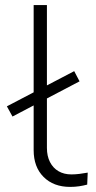

<svg xmlns="http://www.w3.org/2000/svg" viewBox="-20 -725 375 753"><path d="M255 8Q190 8 151 -31Q112 -70 112 -136V-705H164V-145Q164 -113 176 -89.5Q188 -66 209.5 -53.5Q231 -41 260 -41Q275 -41 291.5 -43Q308 -45 324 -48L322 -1Q307 3 290.5 5.5Q274 8 255 8ZM29 -268 7 -308 271 -446 292 -406Z"/></svg>

Font: Nunito Sans 7pt SemiExpanded ExtraLight
Style: Regular
Weight: 250
Width: 6
Designer: Vernon Adams
Foundry: Vernon Adams
Version: Version 3.101;gftools[0.9.27]